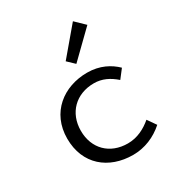

<svg xmlns="http://www.w3.org/2000/svg" viewBox="-184 -901 969 1038"><g transform="rotate(-30 300.0 -382.5)"><path d="M346 12C418 12 485 -16 539 -64L502 -117C462 -83 412 -56 352 -56C240 -56 165 -131 165 -242C165 -354 242 -430 354 -430C405 -430 447 -409 487 -374L528 -427C488 -466 430 -498 351 -498C204 -498 80 -405 80 -242C80 -81 194 12 346 12ZM325 -568 482 -721 424 -777 282 -609Z"/></g></svg>

Font: Hasklig
Style: Regular
Weight: 400
Monospace: yes
Designer: Paul D. Hunt, Teo Tuominen
Foundry: Adobe Systems Incorporated
Version: Version 2.030;PS 1.0;hotconv 16.6.51;makeotf.lib2.5.65220